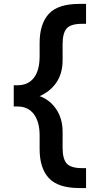

<svg xmlns="http://www.w3.org/2000/svg" viewBox="-20 -762 487 975"><path d="M382.8 192.9Q274.9 192.9 228 142.3Q181.2 91.8 181.2 -4.9V-74.2Q181.2 -143.1 152.1 -182.1Q123 -221.2 68.8 -221.2H49.8V-329.1H68.8Q123 -329.1 152.1 -366.9Q181.2 -404.8 181.2 -476.1V-543.9Q181.2 -640.1 227.5 -691.2Q273.9 -742.2 382.8 -742.2H417V-641.1H397Q339.8 -641.1 318.8 -617.7Q297.9 -594.2 297.9 -537.1V-456.1Q297.9 -389.2 266.4 -343Q234.9 -296.9 181.2 -273.9Q233.9 -254.9 265.9 -207Q297.9 -159.2 297.9 -92.8V-12.2Q297.9 44.9 318.8 68.4Q339.8 91.8 397 91.8H417V192.9Z"/></svg>

Font: Clear Sans
Style: Bold
Weight: 700
Foundry: Intel Corporation
Version: Version 1.00